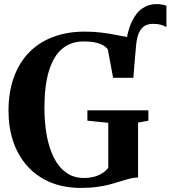

<svg xmlns="http://www.w3.org/2000/svg" viewBox="-20 -907 833 938"><path d="M631 -527 600.5 -582.5 591.5 -672Q601 -752 623 -799Q645 -846 676 -866.5Q707 -887 743 -887Q760 -887 771.8 -884.8Q783.5 -882.5 793 -879V-774.5Q779 -783 763 -786.8Q747 -790.5 726 -790.5Q704.5 -790.5 687.2 -780.8Q670 -771 659 -747.2Q648 -723.5 644.5 -681.5ZM375.5 11Q290 11 224 -17.2Q158 -45.5 112.8 -96.5Q67.5 -147.5 44.5 -216Q21.5 -284.5 21.5 -364.5Q21.5 -456 47.2 -528Q73 -600 121.2 -650Q169.5 -700 238.5 -726.2Q307.5 -752.5 393.5 -752.5Q438.5 -752.5 476 -747.8Q513.5 -743 544.8 -736.8Q576 -730.5 601.5 -725.8Q627 -721 647 -720L631.5 -527H532.5L507 -664.5Q502 -673.5 488.8 -682.8Q475.5 -692 451 -698.2Q426.5 -704.5 388 -704.5Q326 -704.5 283.5 -668.5Q241 -632.5 219 -560.5Q197 -488.5 197 -379.5Q197 -310.5 207.8 -248.8Q218.5 -187 241.8 -139.5Q265 -92 301.8 -64.8Q338.5 -37.5 390 -37.5Q417 -37.5 439.5 -43.5Q462 -49.5 479.5 -60.8Q497 -72 509 -87V-307L407 -317.5V-368H705V-317.5L654.5 -308V-40Q634 -39.5 613.5 -34.2Q593 -29 570 -21.5Q547 -14 519 -6.5Q491 1 455.8 6Q420.5 11 375.5 11Z"/></svg>

Font: Merriweather 72pt
Style: Bold
Weight: 700
Version: Version 2.100